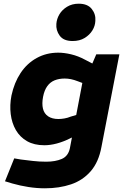

<svg xmlns="http://www.w3.org/2000/svg" viewBox="-20 -810 675 1039"><path d="M223 209Q179 209 134 202Q89 195 47 183L7 171L57 47L92 53Q123 57 158 61Q193 65 230 65Q280 65 314.5 50Q349 35 358 -7L432 -395L461 -423L501 -516H626L529 -15Q514 67 471 116.5Q428 166 364.5 187.5Q301 209 223 209ZM220 -24Q165 -24 126.5 -46Q88 -68 66 -106Q44 -144 38 -192.5Q32 -241 42 -293Q57 -363 91.5 -415Q126 -467 178.5 -496Q231 -525 295 -525Q327 -525 365 -516Q403 -507 440 -487L492 -460L442 -355L399 -371Q381 -378 364 -381.5Q347 -385 330 -385Q300 -385 276 -375.5Q252 -366 236 -344Q220 -322 213 -286Q206 -249 212.5 -222Q219 -195 240.5 -180.5Q262 -166 296 -166Q311 -166 328.5 -169Q346 -172 363 -179L393 -188L419 -90L359 -61Q323 -43 287.5 -33.5Q252 -24 220 -24ZM373 -588Q324 -588 303 -617Q282 -646 285 -681Q287 -708 301.5 -732.5Q316 -757 343 -773.5Q370 -790 406 -790Q454 -790 476.5 -761.5Q499 -733 496 -697Q495 -670 480 -645.5Q465 -621 438 -604.5Q411 -588 373 -588Z"/></svg>

Font: REM
Style: Bold Italic
Weight: 700
Italic angle: -11°
Designer: Octavio Pardo
Foundry: Ashler Design
Version: Version 1.005;gftools[0.9.28]